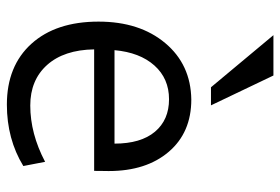

<svg xmlns="http://www.w3.org/2000/svg" viewBox="-153 -682 847 581"><g transform="rotate(90 270.5 -391.5)"><path d="M244.1 -606.4 86.4 -795.4H208.5L298.8 -606.4ZM131.8 -314.5H414.6Q414.6 -394 378.7 -436.8Q342.8 -479.5 280.3 -479.5Q217.8 -479.5 178.2 -435.3Q138.7 -391.1 131.8 -314.5ZM296.4 11.2Q179.7 11.2 112.5 -63Q45.4 -137.2 45.4 -266.1Q45.4 -390.6 110.4 -468Q175.3 -545.4 281.2 -546.9Q380.9 -546.9 439.2 -478.8Q497.6 -410.6 497.6 -296.9Q497.6 -291 497.3 -275.4Q497.1 -259.8 497.1 -252.9H129.4Q130.9 -161.6 176.5 -110.6Q222.2 -59.6 299.3 -59.6Q384.3 -59.6 469.7 -104.5L482.4 -38.6Q400.9 11.2 296.4 11.2Z"/></g></svg>

Font: Oxygen
Style: Regular
Weight: 400
Designer: Vernon Adams
Foundry: Vernon Adams
Version: Version Release 0.2.3 webfont; ttfautohint (v0.93.3-1d66) -l